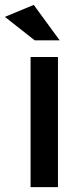

<svg xmlns="http://www.w3.org/2000/svg" viewBox="-44 -765 338 785"><path d="M200 -600H98L-24 -696L94 -745ZM81 -532H193V0H81Z"/></svg>

Font: Montreal
Style: Regular
Weight: 400
Designer: Julieta Ulanovsky, usr_local_share
Foundry: Julieta Ulanovsky, usr_local_share
Version: Version 2.001